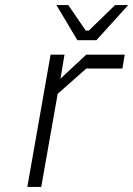

<svg xmlns="http://www.w3.org/2000/svg" viewBox="-20 -739 527 759"><path d="M286 -580 203 -719H250L319 -618H331L435 -719H487L361 -580ZM88 0 180 -523H235L219 -428L321 -523H473L464 -468H321L208 -368L143 0Z"/></svg>

Font: Tomorrow Light
Style: Italic
Weight: 300
Italic angle: -10°
Designer: Tony de Marco, Monica Rizzolli
Foundry: Just in Type
Version: Version 2.002